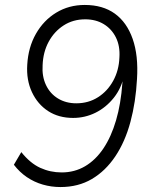

<svg xmlns="http://www.w3.org/2000/svg" viewBox="-20 -747 616 775"><path d="M224 8Q187 8 152.5 -2Q118 -12 88.5 -32Q59 -52 36 -82L66 -133Q102 -88 142.5 -69.5Q183 -51 229 -51Q281 -51 323.5 -76Q366 -101 397.5 -148Q429 -195 448.5 -261.5Q468 -328 474 -412L477 -447H482Q471 -392 439.5 -352.5Q408 -313 365.5 -292Q323 -271 275 -271Q217 -271 174.5 -298.5Q132 -326 109 -375Q86 -424 90 -486Q94 -556 125 -610.5Q156 -665 207 -696Q258 -727 322 -727Q395 -727 443.5 -692Q492 -657 515.5 -590Q539 -523 533 -428Q528 -335 506.5 -255Q485 -175 445.5 -116Q406 -57 351 -24.5Q296 8 224 8ZM288 -330Q337 -330 375.5 -354.5Q414 -379 437 -421Q460 -463 462 -515Q465 -561 448 -595.5Q431 -630 399 -649.5Q367 -669 324 -669Q275 -669 237 -644.5Q199 -620 176.5 -578.5Q154 -537 152 -484Q149 -439 165.5 -404Q182 -369 214 -349.5Q246 -330 288 -330Z"/></svg>

Font: Nunitoga
Style: Light Italic
Weight: 300
Italic angle: -9°
Designer: Vernon Adams
Foundry: Vernon Adams
Version: Version 1.0